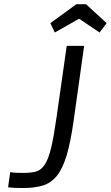

<svg xmlns="http://www.w3.org/2000/svg" viewBox="-20 -910 538 932"><path d="M303.9 -687.3 254 -337.4Q240.7 -244.4 227.9 -191.1Q215 -137.7 197.1 -110.7Q179.1 -83.7 154.6 -77.2Q130.1 -70.7 94.6 -70.7Q80 -70.7 62.4 -71.2Q44.7 -71.7 29.4 -74.3L19.3 -0.9Q35.4 1.4 54.9 2.1Q74.3 2.7 91.1 2.7Q147 2.7 186.9 -9.1Q226.7 -20.9 255.3 -55.7Q283.9 -90.6 303.1 -154.4Q322.4 -218.1 337.1 -321.7L388.4 -687.3ZM350.6 -889.6 224.4 -797.6 246 -752.3 364 -819.1 463.3 -752.3 497.7 -797.6 397.6 -889.6Z"/></svg>

Font: Secuela ExtLt
Style: Italic
Weight: 200
Italic angle: -8°
Designer: Fernando Haro
Foundry: deFharo
Version: Version 1.704